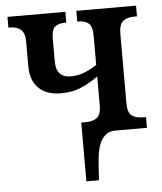

<svg xmlns="http://www.w3.org/2000/svg" viewBox="-53 -583 710 839"><g transform="rotate(-5 302.0 -163.0)"><path d="M292 -48H314Q345 -48 362 -62.5Q379 -77 379 -114V-242Q335 -212 299 -197.5Q263 -183 215 -183Q152 -183 117.5 -217Q83 -251 83 -312V-421Q83 -459 65.5 -474Q48 -489 16 -489H11V-536H265V-489H262Q231 -489 215.5 -476Q200 -463 200 -424V-324Q200 -253 264 -253Q293 -253 318.5 -262Q344 -271 379 -293V-422Q379 -461 363.5 -475Q348 -489 318 -489H313V-536H575V-489H563Q531 -489 513.5 -474.5Q496 -460 496 -421V-114Q496 -74 513.5 -60.5Q531 -47 565 -47H576V0H437Q400 0 378.5 31.5Q357 63 352 135L347 210H292Z"/></g></svg>

Font: Noto Serif NarrowSemiBold
Style: Regular
Weight: 600
Width: 4
Designer: Monotype Design Team
Foundry: Monotype Imaging Inc.
Version: Version 1.001